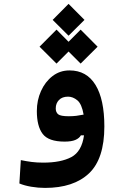

<svg xmlns="http://www.w3.org/2000/svg" viewBox="-20 -712 626 972"><path d="M208 239.3Q173.3 239.3 138.4 233.4Q103.5 227.5 78.1 216.8L85.4 98.6Q114.3 104.5 140.4 107.9Q166.5 111.3 199.2 111.3Q288.1 111.3 341.1 83.3Q394 55.2 405.3 -26.9H389.6Q381.3 -12.2 361.8 -3.7Q342.3 4.9 307.1 4.9Q225.6 4.9 196 -34.2Q166.5 -73.2 166.5 -149.9Q166.5 -204.1 187.5 -251Q208.5 -297.9 245.8 -326.7Q283.2 -355.5 332 -355.5Q418.5 -355.5 463.4 -282.2Q508.3 -209 508.3 -71.8Q508.3 92.3 430.4 165.8Q352.5 239.3 208 239.3ZM403.3 -131.8Q394 -185.5 371.6 -204.1Q349.1 -222.7 324.7 -222.7Q294.9 -222.7 278.6 -205.8Q262.2 -189 262.2 -163.1Q262.2 -143.6 274.4 -133.5Q286.6 -123.5 328.6 -123.5Q349.1 -123.5 366.7 -125.7Q384.3 -127.9 403.3 -131.8ZM388.2 -390.1 327.1 -451.2 266.1 -390.1 180.2 -475.6 266.1 -562 327.1 -500.5 388.2 -562 474.1 -475.6ZM327.1 -531.2 246.6 -611.3 327.1 -692.4 407.7 -611.3Z"/></svg>

Font: CaskaydiaMono NF
Style: Bold
Weight: 700
Designer: Aaron Bell
Foundry: Saja Typeworks
Version: Version 2111.001; ttfautohint (v1.8.4);Nerd Fonts 3.1.1